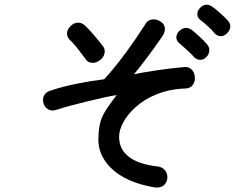

<svg xmlns="http://www.w3.org/2000/svg" viewBox="-20 -818 1040 832"><path d="M349.6 -706.1Q335 -720.7 316.4 -719.7Q299.8 -718.8 287.1 -706.1Q273.4 -693.4 270.5 -677.7Q268.6 -660.2 281.2 -646.5Q293.9 -634.8 309.6 -616.2Q318.4 -604.5 335 -583L348.6 -565.4Q358.4 -546.9 377.9 -545.9Q395.5 -543.9 412.1 -556.6Q428.7 -568.4 432.6 -585.9Q437.5 -605.5 423.8 -621.1Q401.4 -649.4 387.7 -665Q368.2 -688.5 349.6 -706.1ZM608.4 -710.9Q577.1 -661.1 525.4 -589.8Q470.7 -516.6 431.6 -474.6Q369.1 -466.8 317.4 -456.1Q252 -443.4 200.2 -425.8Q178.7 -419.9 169.9 -402.3Q163.1 -386.7 168.9 -369.1Q174.8 -351.6 189.5 -343.8Q206.1 -335 226.6 -342.8Q284.2 -361.3 363.3 -379.9Q438.5 -398.4 486.3 -406.2L477.5 -395.5Q434.6 -338.9 422.9 -311.5Q406.2 -273.4 406.2 -211.9Q406.2 -146.5 458 -92.8Q522.5 -27.3 650.4 -5.9Q673.8 -2.9 689.5 -14.6Q703.1 -26.4 705.1 -44.9Q707 -63.5 696.3 -78.1Q684.6 -94.7 662.1 -96.7Q579.1 -106.4 538.1 -138.7Q496.1 -170.9 496.1 -225.6Q496.1 -253.9 513.7 -287.1Q533.2 -323.2 567.4 -353.5Q606.4 -388.7 658.2 -409.2Q715.8 -432.6 785.2 -434.6Q805.7 -435.5 816.4 -451.2Q826.2 -465.8 824.2 -485.4Q822.3 -504.9 810.5 -516.6Q796.9 -530.3 776.4 -527.3Q721.7 -522.5 662.1 -513.7Q600.6 -504.9 560.5 -496.1Q588.9 -530.3 617.2 -568.4Q646.5 -607.4 684.6 -662.1Q698.2 -683.6 693.4 -702.1Q688.5 -718.8 670.9 -727.5Q654.3 -736.3 636.7 -733.4Q617.2 -729.5 608.4 -710.9ZM808.6 -690.4Q793.9 -699.2 778.3 -696.3Q764.6 -692.4 753.9 -680.7Q744.1 -668.9 744.1 -655.3Q745.1 -639.6 758.8 -628.9Q783.2 -608.4 793 -598.6Q808.6 -585 819.3 -572.3Q832 -558.6 847.7 -558.6Q862.3 -558.6 874 -570.3Q884.8 -581.1 886.7 -596.7Q888.7 -612.3 877.9 -625Q864.3 -641.6 845.7 -658.2Q827.1 -675.8 808.6 -690.4ZM896.5 -791Q882.8 -799.8 868.2 -796.9Q854.5 -793 844.7 -781.2Q835 -769.5 835 -756.8Q835 -741.2 849.6 -730.5Q868.2 -716.8 882.8 -702.1Q897.5 -689.5 908.2 -675.8Q920.9 -661.1 936.5 -661.1Q951.2 -661.1 962.9 -672.9Q974.6 -683.6 977.5 -698.2Q979.5 -714.8 968.8 -727.5Q950.2 -747.1 935.5 -759.8Q915 -779.3 896.5 -791Z"/></svg>

Font: GungsuhChe
Style: Regular
Weight: 400
Monospace: yes
Version: Version 2.21